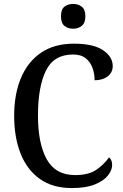

<svg xmlns="http://www.w3.org/2000/svg" viewBox="-20 -946 626 976"><path d="M345 10Q248 10 183 -36Q118 -82 85 -164.5Q52 -247 52 -358Q52 -467 86.5 -549.5Q121 -632 188.5 -678Q256 -724 356 -724Q454 -724 503.5 -691Q553 -658 553 -610Q553 -578 527.5 -558Q502 -538 461 -538Q461 -570 450.5 -600Q440 -630 416 -649.5Q392 -669 351 -669Q254 -669 213.5 -587Q173 -505 173 -358Q173 -217 217.5 -136.5Q262 -56 362 -56Q431 -56 470.5 -83.5Q510 -111 534 -146Q550 -134 550 -107Q550 -82 529.5 -55Q509 -28 463.5 -9Q418 10 345 10ZM352 -800Q325 -800 307.5 -814.5Q290 -829 290 -863Q290 -898 307.5 -912Q325 -926 352 -926Q377 -926 395.5 -912Q414 -898 414 -863Q414 -829 395.5 -814.5Q377 -800 352 -800Z"/></svg>

Font: Noto Serif Georgian SemiCondensed Medium
Style: Regular
Weight: 500
Width: 4
Designer: Monotype Design Team, Akaki Razmadze
Foundry: Google LLC
Version: Version 2.003; ttfautohint (v1.8.4.7-5d5b)